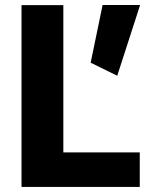

<svg xmlns="http://www.w3.org/2000/svg" viewBox="-20 -742 595 762"><path d="M231.4 -137.2V-721.7H65.4V0H534.7V-137.2ZM339.8 -493.2 445.3 -441.4 536.1 -722.2H387.2Z"/></svg>

Font: Estedad ExtraBold
Style: Regular
Weight: 800
Designer: Amin Abedi
Version: Version 7.3